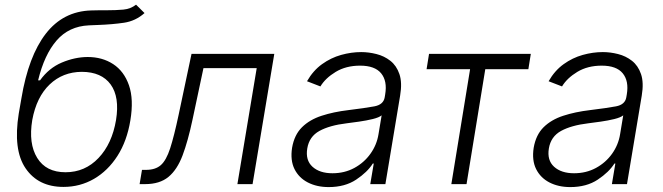

<svg xmlns="http://www.w3.org/2000/svg" viewBox="-20 -771 2775 804"><path d="M549.7 -751.4 585.2 -716.3Q547.6 -682.9 499.3 -675.8Q451 -668.7 392 -666.5Q382.5 -666.2 372.3 -665.7Q362.2 -665.1 351.9 -664.8Q268.5 -660.9 217 -601.4Q165.5 -541.9 139.6 -434.7H147.7Q184.7 -486.2 239 -509.1Q293.3 -532 346.9 -532.3Q408.4 -532.3 454 -502.5Q499.6 -472.7 520.1 -413.7Q540.5 -354.8 525.9 -267Q511.7 -180.4 471.8 -118.1Q431.8 -55.8 373.6 -22Q315.3 11.7 245.7 11.7Q140.3 11.7 87.2 -66.1Q34.1 -143.8 58.6 -295.8L69.6 -359Q99.1 -535.9 171.7 -629.8Q244.3 -723.7 361.9 -727.3Q379.3 -728 395.1 -728Q410.9 -728 425.4 -728Q466.6 -728 496.8 -730.8Q527 -733.7 549.7 -751.4ZM254.3 -49.7Q335.9 -49.7 392.6 -109.4Q449.2 -169 465.9 -268.5Q481.5 -364.7 443.4 -417.3Q405.2 -469.8 322.8 -470.2Q242.9 -469.8 187.9 -417.3Q132.8 -364.7 115.1 -268.5Q98.7 -169.7 135.8 -109.7Q172.9 -49.7 254.3 -49.7Z M564.6 0 574.6 -59.7H591.6Q630.7 -59.7 653.4 -79.5Q676.1 -99.4 692.5 -149.7Q708.8 -199.9 728 -290.1L782 -545.5H1128.6L1037.6 0H974.1L1055 -485.8H832L785.9 -268.8Q767 -180 744.5 -120.2Q721.9 -60.4 685.4 -30.2Q648.8 0 587.4 0Z M1356.2 12.4Q1306.8 12.4 1269.2 -6.9Q1231.5 -26.3 1213.2 -63Q1195 -99.8 1203.1 -152.3Q1212.4 -206.3 1244.5 -238.1Q1276.6 -269.9 1326.7 -286.2Q1376.8 -302.6 1439.6 -310Q1509.2 -318.5 1547.4 -325.6Q1585.6 -332.7 1590.9 -363.3L1593 -376.1Q1602.3 -431.8 1576 -464Q1549.7 -496.1 1487.9 -496.1Q1429 -496.1 1385.8 -470Q1342.7 -443.9 1321.7 -409.1L1265.6 -430.8Q1291.2 -475.5 1328.5 -502.3Q1365.8 -529.1 1408.4 -541Q1451 -552.9 1492.5 -552.9Q1523.8 -552.9 1556.3 -544.7Q1588.8 -536.6 1614.5 -516.5Q1640.3 -496.4 1652.5 -460.9Q1664.8 -425.4 1655.5 -370.4L1593.8 0H1530.5L1545.1 -86.3H1541.2Q1518.5 -50.1 1471.4 -18.8Q1424.4 12.4 1356.2 12.4ZM1372.2 -45.5Q1422.6 -45.5 1463.6 -67.6Q1504.6 -89.8 1531.2 -127.1Q1557.9 -164.4 1565 -209.2L1578.1 -288Q1567.5 -279.1 1540.8 -272.5Q1514.2 -266 1483.8 -261.7Q1453.5 -257.5 1431.1 -254.6Q1360.4 -246.1 1317.6 -222.7Q1274.9 -199.2 1266.7 -149.5Q1258.5 -100.1 1288.5 -72.8Q1318.5 -45.5 1372.2 -45.5Z M1766.3 -481.2 1776.6 -545.5H2202.8L2192.5 -481.2H2012.1L1933.6 0H1870L1948.5 -481.2Z M2367.9 12.4Q2318.5 12.4 2280.9 -6.9Q2243.3 -26.3 2225 -63Q2206.7 -99.8 2214.8 -152.3Q2224.1 -206.3 2256.2 -238.1Q2288.4 -269.9 2338.4 -286.2Q2388.5 -302.6 2451.3 -310Q2521 -318.5 2559.1 -325.6Q2597.3 -332.7 2602.6 -363.3L2604.8 -376.1Q2614 -431.8 2587.7 -464Q2561.4 -496.1 2499.6 -496.1Q2440.7 -496.1 2397.5 -470Q2354.4 -443.9 2333.5 -409.1L2277.3 -430.8Q2302.9 -475.5 2340.2 -502.3Q2377.5 -529.1 2420.1 -541Q2462.7 -552.9 2504.3 -552.9Q2535.5 -552.9 2568 -544.7Q2600.5 -536.6 2626.2 -516.5Q2652 -496.4 2664.2 -460.9Q2676.5 -425.4 2667.3 -370.4L2605.5 0H2542.3L2556.8 -86.3H2552.9Q2530.2 -50.1 2483.1 -18.8Q2436.1 12.4 2367.9 12.4ZM2383.9 -45.5Q2434.3 -45.5 2475.3 -67.6Q2516.3 -89.8 2543 -127.1Q2569.6 -164.4 2576.7 -209.2L2589.8 -288Q2579.2 -279.1 2552.6 -272.5Q2525.9 -266 2495.6 -261.7Q2465.2 -257.5 2442.8 -254.6Q2372.2 -246.1 2329.4 -222.7Q2286.6 -199.2 2278.4 -149.5Q2270.2 -100.1 2300.2 -72.8Q2330.3 -45.5 2383.9 -45.5Z"/></svg>

Font: Inter UI Light
Style: Italic
Weight: 300
Italic angle: 9.39999°
Designer: Rasmus Andersson
Foundry: rsms
Version: 3.2;8d6f07862